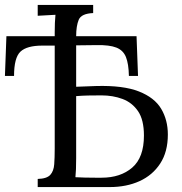

<svg xmlns="http://www.w3.org/2000/svg" viewBox="-20 -759 737 779"><path d="M503 -451Q502 -500 491 -527.5Q480 -555 452 -566Q424 -577 372 -576L289 -575V-407L370 -410Q480 -413 543.5 -388Q607 -363 634 -317.5Q661 -272 661 -213Q661 -143 630 -95.5Q599 -48 546 -24Q493 0 425 0H133V-33Q170 -34 184 -49.5Q198 -65 200 -92.5Q202 -120 202 -156V-574H152Q89 -574 63 -549.5Q37 -525 37 -451H0L6 -612H202V-627Q202 -669 205 -699Q187 -698 169 -697Q151 -696 133 -695V-739H358V-706Q310 -704 299.5 -679Q289 -654 289 -612H534L540 -451ZM289 -118Q289 -66 286 -40Q302 -39 324.5 -38.5Q347 -38 366.5 -38Q386 -38 392 -38Q469 -38 516.5 -79Q564 -120 564 -209Q564 -273 540 -308Q516 -343 477 -357.5Q438 -372 392 -372Q362 -372 337.5 -371.5Q313 -371 289 -369Z"/></svg>

Font: Lora
Style: Regular
Weight: 400
Designer: Olga Karpushina, Alexei Vanyashin (Cyrillic)
Foundry: Cyreal
Version: Version 3.005; ttfautohint (v1.8.4.7-5d5b)